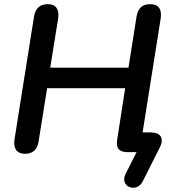

<svg xmlns="http://www.w3.org/2000/svg" viewBox="-20 -733 850 925"><path d="M668 140 751 -25C772 -68 752 -95 707 -95H667L754 -643C761 -688 744 -713 704 -713C665 -713 645 -693 638 -654L599 -407H222L260 -643C267 -687 250 -713 211 -713C172 -713 151 -693 144 -654L50 -62C43 -18 61 8 100 8C139 8 160 -13 166 -52L207 -308H583L545 -63C537 -19 554 0 594 0H638L585 105C554 167 639 200 668 140Z"/></svg>

Font: SN Pro Semibold
Style: Italic
Weight: 600
Italic angle: -9°
Designer: Tobias Whetton
Foundry: Supernotes
Version: Version 1.001;Glyphs 3.2 (3249)